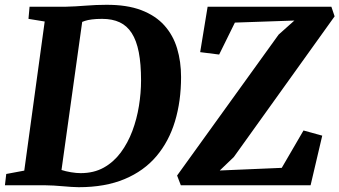

<svg xmlns="http://www.w3.org/2000/svg" viewBox="-30 -771 1412 799"><path d="M93 -743H243Q283.5 -744 326.8 -747.5Q370 -751 412 -751Q498 -751.5 557.8 -728.8Q617.5 -706 654 -665.2Q690.5 -624.5 707 -569.5Q723.5 -514.5 723.5 -450.5Q723.5 -350 698.2 -266.2Q673 -182.5 621 -121Q569 -59.5 488.5 -25.8Q408 8 297.5 8Q284.5 8 267.2 6.8Q250 5.5 231 4Q212 2.5 193.5 1.2Q175 0 158 0H-9.5L-4 -47L71 -61L156 -681.5L88.5 -692.5ZM221 -28.5 208.5 -72Q209.5 -69 226.2 -63.5Q243 -58 265.5 -54.2Q288 -50.5 305.5 -50.5Q360.5 -50.5 401.8 -73.5Q443 -96.5 472.5 -136.2Q502 -176 520.8 -226Q539.5 -276 548.2 -330.2Q557 -384.5 557 -436Q557 -505 547.5 -553.8Q538 -602.5 518.2 -633.2Q498.5 -664 468 -678.2Q437.5 -692.5 395 -692.5Q370.5 -692.5 352.8 -690.2Q335 -688 323.2 -684Q311.5 -680 304 -676L315.5 -704.5ZM722.5 0 707 -40.5 1129.5 -627 1195 -685.5 947.5 -677 882 -544 803 -554 834 -743H1349L1362.5 -703L943 -117.5L884.5 -61.5L1142.5 -72.5L1233 -228L1311 -206.5L1262.5 0Z"/></svg>

Font: Merriweather 24pt ExtraBold
Style: Italic
Weight: 800
Italic angle: -7.8°
Version: Version 2.101